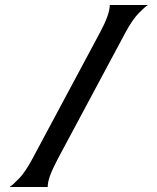

<svg xmlns="http://www.w3.org/2000/svg" viewBox="-20 -753 632 773"><path d="M18 0Q29 -6 55 -32.5Q81 -59 109 -111L382 -621Q422 -695 422 -733H576Q565 -727 539 -700.5Q513 -674 485 -622L212 -112Q192 -74 182 -47Q172 -20 172 0Z"/></svg>

Font: New Rocker
Style: Regular
Weight: 400
Designer: Pablo Impallari, Brenda Gallo, Rodrigo Fuenzalida
Foundry: Pablo Impallari, Brenda Gallo, Rodrigo Fuenzalida
Version: Version 1.000; ttfautohint (v0.93) -l 8 -r 50 -G 200 -x 14 -